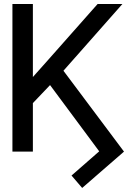

<svg xmlns="http://www.w3.org/2000/svg" viewBox="-20 -747 671 946"><path d="M142 -367.5 214.5 -448.9 460.9 -727.3H583.1L292.6 -398.4L590.9 0L384.9 179L332.4 117.9L468.8 -1.4L226.6 -327.8L142 -239V0H41.2V-727.3H142Z"/></svg>

Font: Fast_Sans
Style: Regular
Weight: 400
Designer: Rasmus Andersson
Foundry: rsms
Version: Version 3.018;git-588b23468